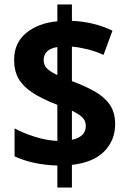

<svg xmlns="http://www.w3.org/2000/svg" viewBox="-20 -779 574 857"><path d="M236 -40Q179 -42 131.5 -52.5Q84 -63 45 -81V-206Q83 -185 135.5 -168.5Q188 -152 236 -150V-311Q166 -338 124 -366Q82 -394 62.5 -428.5Q43 -463 43 -512Q43 -587 96.5 -631.5Q150 -676 236 -684V-759H301V-686Q399 -682 482 -642L442 -534Q407 -550 370.5 -559Q334 -568 301 -571V-417Q355 -397 399 -373Q443 -349 468.5 -314Q494 -279 494 -225Q494 -153 445.5 -103.5Q397 -54 301 -43V58H236ZM236 -569Q175 -559 175 -511Q175 -488 189.5 -473.5Q204 -459 236 -444ZM301 -155Q363 -168 363 -217Q363 -240 347.5 -255Q332 -270 301 -285Z"/></svg>

Font: Noto Sans Arabic SemCond
Style: Bold
Weight: 700
Width: 4
Designer: Monotype Design Team, Nadine Chahine, Nizar Qandah and Khaled Hosny
Foundry: Monotype Imaging Inc.
Version: Version 2.012; ttfautohint (v1.8.4.7-5d5b)